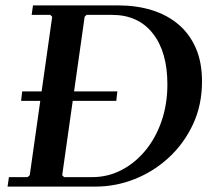

<svg xmlns="http://www.w3.org/2000/svg" viewBox="-20 -690 794 710"><path d="M418 -670Q485 -670 541.5 -652.5Q598 -635 639.5 -600Q681 -565 704 -512.5Q727 -460 727 -389Q727 -302 694 -231Q661 -160 605 -108Q549 -56 478.5 -28Q408 0 334 0H8L13 -35H82L90 -42L173 -628L166 -635H97L102 -670ZM321 -35Q378 -35 428 -60.5Q478 -86 516.5 -132Q555 -178 577 -241Q599 -304 599 -378Q599 -498 545 -566.5Q491 -635 394 -635H300L293 -628L210 -42L217 -35ZM62 -352H414L410 -317H58Z"/></svg>

Font: Brygada 1918 SemiBold
Style: Italic
Weight: 600
Italic angle: -8°
Designer: Mateusz Machalski | Borys Kosmynka | Przemek Hoffer
Foundry: NIEPODLEGLA 2018
Version: Version 3.006